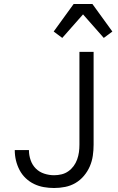

<svg xmlns="http://www.w3.org/2000/svg" viewBox="-20 -930 590 962"><path d="M251 12Q225 12 199.5 7.5Q174 3 151 -8Q128 -19 109 -37Q90 -55 78 -78Q66 -101 60 -126Q54 -151 54 -177V-178H125V-177Q125 -152 133.5 -127.5Q142 -103 159.5 -85.5Q177 -68 201.5 -60Q226 -52 251 -52Q270 -52 288.5 -56.5Q307 -61 322.5 -72Q338 -83 349 -98Q360 -113 366.5 -131Q373 -149 375.5 -167.5Q378 -186 378 -205V-670H449V-205Q449 -177 445 -149.5Q441 -122 430 -96.5Q419 -71 400.5 -49Q382 -27 358 -13Q334 1 306.5 6.5Q279 12 251 12ZM500 -740 396 -858 292 -740 249 -772 349 -910H443L543 -772Z"/></svg>

Font: Lode
Style: Regular
Weight: 400
Monospace: yes
Designer: Belleve Invis
Foundry: Belleve Invis
Version: Version 29.2.0; ttfautohint (v1.8.3)